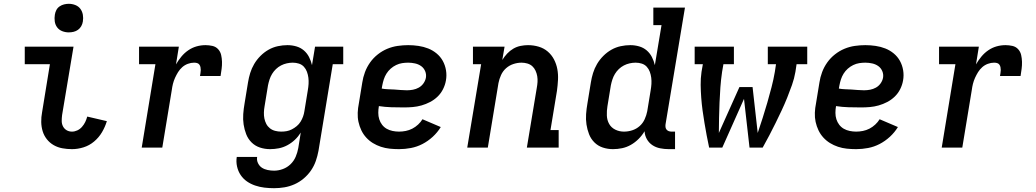

<svg xmlns="http://www.w3.org/2000/svg" viewBox="-20 -775 5440 1008"><path d="M358 8Q332 8 307.5 3.5Q283 -1 262 -13Q241 -25 226 -44Q211 -63 204 -86Q197 -109 196.5 -134.5Q196 -160 201 -186L242 -438H110V-530H366L306 -171Q304 -155 304 -140Q304 -125 310.5 -112Q317 -99 329.5 -91.5Q342 -84 358 -84Q372 -84 386 -90.5Q400 -97 410.5 -109Q421 -121 427.5 -134.5Q434 -148 438 -163L541 -139Q532 -109 515.5 -81Q499 -53 474 -32Q449 -11 418.5 -1.5Q388 8 358 8ZM341 -605Q323 -605 306.5 -611.5Q290 -618 280 -631.5Q270 -645 267.5 -662.5Q265 -680 268 -698Q270 -711 276 -722.5Q282 -734 293 -741.5Q304 -749 316.5 -752Q329 -755 341 -755Q359 -755 375.5 -748.5Q392 -742 402 -728.5Q412 -715 415 -697.5Q418 -680 415 -662Q413 -649 406.5 -637.5Q400 -626 389.5 -618.5Q379 -611 366.5 -608Q354 -605 341 -605Z M724 0 796 -438H710V-530H919L904 -437Q916 -458 932 -477.5Q948 -497 968.5 -511Q989 -525 1012 -531.5Q1035 -538 1059 -538Q1077 -538 1095 -534Q1113 -530 1125 -517Q1137 -504 1141 -486.5Q1145 -469 1145.5 -450.5Q1146 -432 1143.5 -413.5Q1141 -395 1138 -376H1030Q1031 -384 1032.5 -392Q1034 -400 1034 -407.5Q1034 -415 1032.5 -422.5Q1031 -430 1026.5 -436Q1022 -442 1014.5 -444Q1007 -446 999 -446Q983 -446 966.5 -440Q950 -434 937 -422.5Q924 -411 915 -396.5Q906 -382 899 -366.5Q892 -351 888 -335Q884 -319 882 -303L832 0Z M1419 213Q1393 213 1368 210Q1343 207 1319.5 199Q1296 191 1276.5 177.5Q1257 164 1243.5 144Q1230 124 1224.5 99Q1219 74 1223 49H1330Q1327 66 1334.5 81.5Q1342 97 1355 105.5Q1368 114 1385 117.5Q1402 121 1419 121Q1442 121 1465 112.5Q1488 104 1505.5 87Q1523 70 1532.5 47.5Q1542 25 1546 2L1559 -79Q1546 -58 1528 -41Q1510 -24 1488.5 -12.5Q1467 -1 1444 3.5Q1421 8 1398 8Q1370 8 1344.5 -0.5Q1319 -9 1300.5 -27.5Q1282 -46 1272.5 -70.5Q1263 -95 1259 -121.5Q1255 -148 1257 -176Q1259 -204 1264 -232L1282 -342Q1286 -367 1293.5 -391.5Q1301 -416 1314.5 -439Q1328 -462 1347.5 -481.5Q1367 -501 1390 -514Q1413 -527 1438.5 -532.5Q1464 -538 1489 -538Q1513 -538 1535.5 -531.5Q1558 -525 1575 -510.5Q1592 -496 1602.5 -475.5Q1613 -455 1618 -433L1634 -530H1782V-438H1727L1652 17Q1647 44 1638 70Q1629 96 1613 119.5Q1597 143 1574.5 162Q1552 181 1526 192.5Q1500 204 1473 208.5Q1446 213 1419 213ZM1456 -84Q1471 -84 1485 -86.5Q1499 -89 1512.5 -96Q1526 -103 1538 -113Q1550 -123 1558 -136Q1566 -149 1571 -163Q1576 -177 1578 -191L1596 -301Q1599 -318 1600 -334.5Q1601 -351 1599 -367Q1597 -383 1591.5 -398Q1586 -413 1575.5 -424.5Q1565 -436 1549.5 -441Q1534 -446 1517 -446Q1502 -446 1486 -442.5Q1470 -439 1455.5 -431.5Q1441 -424 1429 -412.5Q1417 -401 1408.5 -387Q1400 -373 1395 -357.5Q1390 -342 1387 -327L1369 -217Q1366 -201 1365.5 -184.5Q1365 -168 1368 -153Q1371 -138 1378 -124.5Q1385 -111 1397 -101.5Q1409 -92 1424.5 -88Q1440 -84 1456 -84Q1456 -84 1456 -84Q1456 -84 1456 -84Z M2075 8Q2050 8 2026 5.5Q2002 3 1979.5 -4.5Q1957 -12 1937.5 -24Q1918 -36 1902.5 -53Q1887 -70 1877 -91Q1867 -112 1862 -135Q1857 -158 1858 -183Q1859 -208 1864 -232L1882 -342Q1886 -369 1896 -396Q1906 -423 1923 -447Q1940 -471 1963.5 -489.5Q1987 -508 2013.5 -519Q2040 -530 2068 -534Q2096 -538 2123 -538Q2150 -538 2177 -534Q2204 -530 2228 -520.5Q2252 -511 2272 -494.5Q2292 -478 2304.5 -455.5Q2317 -433 2321.5 -406Q2326 -379 2321 -352Q2317 -329 2306 -307Q2295 -285 2277.5 -268Q2260 -251 2238 -239.5Q2216 -228 2193 -221.5Q2170 -215 2147 -213Q2124 -211 2101 -211Q2068 -211 2034.5 -212Q2001 -213 1969 -218V-217Q1966 -200 1966 -182.5Q1966 -165 1971 -149Q1976 -133 1986 -120Q1996 -107 2010 -99Q2024 -91 2041 -87.5Q2058 -84 2075 -84Q2092 -84 2110 -87.5Q2128 -91 2144.5 -99.5Q2161 -108 2175 -121Q2189 -134 2198 -149L2294 -108Q2277 -80 2252 -57Q2227 -34 2198 -19Q2169 -4 2137.5 2Q2106 8 2075 8ZM2116 -301Q2132 -301 2148 -304Q2164 -307 2178.5 -315Q2193 -323 2203 -337Q2213 -351 2216 -367Q2219 -385 2212 -401.5Q2205 -418 2191 -428Q2177 -438 2159 -442Q2141 -446 2123 -446Q2107 -446 2091 -443.5Q2075 -441 2059.5 -433.5Q2044 -426 2031 -414.5Q2018 -403 2009 -388.5Q2000 -374 1995 -358.5Q1990 -343 1987 -327L1984 -310Q2000 -307 2017 -306.5Q2034 -306 2050.5 -305Q2067 -304 2083 -302.5Q2099 -301 2116 -301Z M2433 0 2506 -438H2463V-530H2629L2617 -460Q2628 -478 2642.5 -493.5Q2657 -509 2675 -519.5Q2693 -530 2713 -534Q2733 -538 2752 -538Q2781 -538 2808 -530Q2835 -522 2855.5 -504.5Q2876 -487 2888.5 -463Q2901 -439 2906 -412Q2911 -385 2909.5 -356Q2908 -327 2904 -298L2870 -92H2913V0H2746L2798 -313Q2801 -329 2802 -344.5Q2803 -360 2800.5 -375Q2798 -390 2791.5 -404Q2785 -418 2774.5 -427.5Q2764 -437 2749 -441.5Q2734 -446 2718 -446Q2697 -446 2675.5 -439Q2654 -432 2637 -417Q2620 -402 2610.5 -381Q2601 -360 2597 -339L2541 0Z M3198 8Q3170 8 3144.5 -0.5Q3119 -9 3100.5 -27.5Q3082 -46 3072.5 -70.5Q3063 -95 3059 -121.5Q3055 -148 3057 -176Q3059 -204 3064 -232L3082 -342Q3086 -367 3093.5 -391.5Q3101 -416 3114.5 -439Q3128 -462 3147.5 -481.5Q3167 -501 3190 -514Q3213 -527 3238.5 -532.5Q3264 -538 3289 -538Q3313 -538 3335.5 -531.5Q3358 -525 3375 -510.5Q3392 -496 3402.5 -475.5Q3413 -455 3418 -433L3453 -643H3410V-735H3576L3474 -122Q3473 -114 3474 -107Q3475 -100 3479.5 -94.5Q3484 -89 3491 -86.5Q3498 -84 3506 -84H3524V8H3491Q3468 8 3445.5 3.5Q3423 -1 3405 -13Q3387 -25 3376 -44.5Q3365 -64 3364 -86Q3351 -64 3332.5 -45.5Q3314 -27 3292 -14.5Q3270 -2 3246 3Q3222 8 3198 8ZM3256 -84Q3278 -84 3299.5 -91Q3321 -98 3338 -113Q3355 -128 3364.5 -149Q3374 -170 3378 -191L3396 -301Q3399 -318 3400 -334.5Q3401 -351 3399 -367Q3397 -383 3391.5 -398Q3386 -413 3375.5 -424.5Q3365 -436 3349.5 -441Q3334 -446 3317 -446Q3302 -446 3286 -442.5Q3270 -439 3255.5 -431.5Q3241 -424 3229 -412.5Q3217 -401 3208.5 -387Q3200 -373 3195 -357.5Q3190 -342 3187 -327L3169 -217Q3165 -193 3166 -168.5Q3167 -144 3178 -124.5Q3189 -105 3210 -94.5Q3231 -84 3256 -84Q3256 -84 3256 -84Q3256 -84 3256 -84Z M3703 0Q3696 -32 3690 -64.5Q3684 -97 3678.5 -129.5Q3673 -162 3668.5 -195Q3664 -228 3661.5 -261.5Q3659 -295 3658.5 -329Q3658 -363 3663 -398L3670 -438H3627V-530H3833V-438H3778L3771 -398Q3765 -357 3762 -316.5Q3759 -276 3757.5 -236Q3756 -196 3755 -156Q3754 -116 3754 -77L3862 -318H3931L3958 -77Q3971 -116 3984 -156Q3997 -196 4008.5 -236.5Q4020 -277 4030.5 -317Q4041 -357 4048 -398L4054 -438H4011V-530H4218V-438H4162L4156 -398Q4150 -363 4138 -329Q4126 -295 4112.5 -261.5Q4099 -228 4083.5 -195Q4068 -162 4052 -129.5Q4036 -97 4019 -64.5Q4002 -32 3984 0H3915L3886 -256L3772 0Z M4475 8Q4450 8 4426 5.5Q4402 3 4379.5 -4.5Q4357 -12 4337.5 -24Q4318 -36 4302.5 -53Q4287 -70 4277 -91Q4267 -112 4262 -135Q4257 -158 4258 -183Q4259 -208 4264 -232L4282 -342Q4286 -369 4296 -396Q4306 -423 4323 -447Q4340 -471 4363.5 -489.5Q4387 -508 4413.5 -519Q4440 -530 4468 -534Q4496 -538 4523 -538Q4550 -538 4577 -534Q4604 -530 4628 -520.5Q4652 -511 4672 -494.5Q4692 -478 4704.5 -455.5Q4717 -433 4721.5 -406Q4726 -379 4721 -352Q4717 -329 4706 -307Q4695 -285 4677.5 -268Q4660 -251 4638 -239.5Q4616 -228 4593 -221.5Q4570 -215 4547 -213Q4524 -211 4501 -211Q4468 -211 4434.5 -212Q4401 -213 4369 -218V-217Q4366 -200 4366 -182.5Q4366 -165 4371 -149Q4376 -133 4386 -120Q4396 -107 4410 -99Q4424 -91 4441 -87.5Q4458 -84 4475 -84Q4492 -84 4510 -87.5Q4528 -91 4544.5 -99.5Q4561 -108 4575 -121Q4589 -134 4598 -149L4694 -108Q4677 -80 4652 -57Q4627 -34 4598 -19Q4569 -4 4537.5 2Q4506 8 4475 8ZM4516 -301Q4532 -301 4548 -304Q4564 -307 4578.5 -315Q4593 -323 4603 -337Q4613 -351 4616 -367Q4619 -385 4612 -401.5Q4605 -418 4591 -428Q4577 -438 4559 -442Q4541 -446 4523 -446Q4507 -446 4491 -443.5Q4475 -441 4459.5 -433.5Q4444 -426 4431 -414.5Q4418 -403 4409 -388.5Q4400 -374 4395 -358.5Q4390 -343 4387 -327L4384 -310Q4400 -307 4417 -306.5Q4434 -306 4450.5 -305Q4467 -304 4483 -302.5Q4499 -301 4516 -301Z M4924 0 4996 -438H4910V-530H5119L5104 -437Q5116 -458 5132 -477.5Q5148 -497 5168.5 -511Q5189 -525 5212 -531.5Q5235 -538 5259 -538Q5277 -538 5295 -534Q5313 -530 5325 -517Q5337 -504 5341 -486.5Q5345 -469 5345.5 -450.5Q5346 -432 5343.5 -413.5Q5341 -395 5338 -376H5230Q5231 -384 5232.5 -392Q5234 -400 5234 -407.5Q5234 -415 5232.5 -422.5Q5231 -430 5226.5 -436Q5222 -442 5214.5 -444Q5207 -446 5199 -446Q5183 -446 5166.5 -440Q5150 -434 5137 -422.5Q5124 -411 5115 -396.5Q5106 -382 5099 -366.5Q5092 -351 5088 -335Q5084 -319 5082 -303L5032 0Z"/></svg>

Font: Iosevka Curly Slab SmBdEx
Style: Italic
Weight: 600
Width: 7
Italic angle: -9°
Monospace: yes
Designer: Belleve Invis
Foundry: Belleve Invis
Version: Version 11.1.0; ttfautohint (v1.8.3)